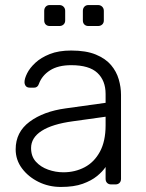

<svg xmlns="http://www.w3.org/2000/svg" viewBox="-20 -730 576 760"><path d="M221 10Q173 10 132.5 -10Q92 -30 67 -63.5Q42 -97 42 -139Q42 -207 97 -248Q152 -289 240 -301L398 -323V-358Q398 -411 365.5 -441.5Q333 -472 262 -472Q210 -472 178 -451.5Q146 -431 134 -398Q129 -383 115 -383H99Q87 -383 82 -389.5Q77 -396 77 -405Q77 -419 87.5 -440Q98 -461 120 -481.5Q142 -502 177 -516Q212 -530 262 -530Q321 -530 359.5 -514Q398 -498 419.5 -472.5Q441 -447 450 -416Q459 -385 459 -355V-22Q459 -12 453 -6Q447 0 437 0H420Q410 0 404 -6Q398 -12 398 -22V-69Q386 -51 364 -33Q342 -15 307.5 -2.5Q273 10 221 10ZM231 -48Q277 -48 315 -68Q353 -88 375.5 -129.5Q398 -171 398 -234V-268L269 -250Q187 -239 145 -212Q103 -185 103 -144Q103 -111 122 -90Q141 -69 170.5 -58.5Q200 -48 231 -48ZM330 -627Q320 -627 314 -633Q308 -639 308 -649V-687Q308 -697 314 -703.5Q320 -710 330 -710H368Q378 -710 384.5 -703.5Q391 -697 391 -687V-649Q391 -639 384.5 -633Q378 -627 368 -627ZM177 -627Q167 -627 161 -633Q155 -639 155 -649V-687Q155 -697 161 -703.5Q167 -710 177 -710H215Q225 -710 231.5 -703.5Q238 -697 238 -687V-649Q238 -639 231.5 -633Q225 -627 215 -627Z"/></svg>

Font: Rubik Light
Style: Regular
Weight: 300
Designer: Hubert and Fischer
Foundry: Hubert and Fischer
Version: Version 2.300;gftools[0.9.30]